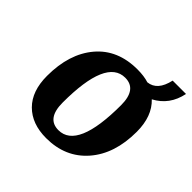

<svg xmlns="http://www.w3.org/2000/svg" viewBox="-157 -732 885 885"><g transform="rotate(45 286.0 -289.0)"><path d="M478 -460Q535 -406 535 -305Q535 -161 460 -75Q385 11 260 11Q167 11 113.5 -42.5Q60 -96 60 -195Q60 -339 132.5 -425Q205 -511 334 -511Q377 -511 408 -501Q467 -507 485 -589H572Q554 -500 478 -460ZM274 -55Q397 -55 397 -341Q397 -444 321 -444Q198 -444 198 -159Q198 -55 274 -55Z"/></g></svg>

Font: Arsenal
Style: Bold Italic
Weight: 700
Italic angle: -9.10001°
Designer: Andrij Shevchenko
Foundry: Stairsfor
Version: Version 2.001;PS 002.001;hotconv 1.0.88;makeotf.lib2.5.64775